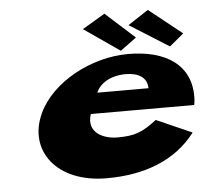

<svg xmlns="http://www.w3.org/2000/svg" viewBox="-46 -628 776 696"><g transform="rotate(-5 341.5 -280.5)"><path d="M653.7 -220C655.3 -224 655.7 -233 656.6 -239C663.3 -368 565 -425 431 -425C297 -425 152.3 -348 101.6 -239C40.7 -109 131.4 17 315.4 17C450.4 17 565.7 -24 639.5 -121L510.2 -178C457 -137 428.4 -127 366.4 -127C318.4 -127 255.3 -152 277.7 -220ZM308.1 -295C321.2 -328 361 -353 416 -353C464 -353 494 -333 494.1 -295ZM464.8 -482 406.2 -439 275.9 -529 358.4 -578ZM636.8 -482 585.2 -439 441.9 -529 516.4 -578Z"/></g></svg>

Font: Hussar Milosc
Style: Obl
Weight: 700
Foundry: Cannot Into Space Fonts
Version: Version 1.02